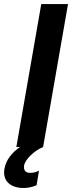

<svg xmlns="http://www.w3.org/2000/svg" viewBox="-40 -720 361 940"><path d="M40 0H58C16 28 -11 66 -18 105C-28 158 2 195 63 200C86 202 114 198 139 187L151 115C137 124 119 127 102 126C84 124 75 113 78 90C84 58 132 15 171 0L293 -700H162Z"/></svg>

Font: Fixel Display SemiBold
Style: Italic
Weight: 600
Italic angle: -10°
Designer: AlfaBravo + MacPaw
Foundry: Kyrylo Tkachov, Marchela Mozhyna, Serhii Makarenko, Maria Weinstein, Zakhar Kryvoshyya
Version: Version 1.210;Glyphs 3.2 (3217)